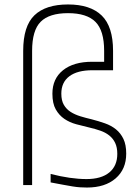

<svg xmlns="http://www.w3.org/2000/svg" viewBox="-20 -830 625 861"><path d="M84 -602Q84 -713 134.5 -761.5Q185 -810 285 -810Q385 -810 436 -760.5Q487 -711 487 -602V-515H394Q327 -515 291 -488Q255 -461 255 -410Q255 -379 266.5 -359.5Q278 -340 297 -328Q316 -316 340.5 -308.5Q365 -301 391 -295Q422 -287 450.5 -277Q479 -267 500 -250Q521 -233 533.5 -207Q546 -181 546 -141Q546 -71 498.5 -30Q451 11 370 11Q355 11 339.5 10Q324 9 305.5 6Q287 3 263 -1.5Q239 -6 207 -12V-50Q297 -27 368 -27Q434 -27 470 -56.5Q506 -86 506 -140Q506 -169 496.5 -189Q487 -209 470 -222.5Q453 -236 430 -244Q407 -252 381 -258Q351 -265 321.5 -273Q292 -281 268.5 -297Q245 -313 230 -339.5Q215 -366 215 -410Q215 -477 262.5 -515Q310 -553 393 -553H447V-602Q447 -693 408 -732Q369 -771 285 -771Q201 -771 162.5 -732.5Q124 -694 124 -602V0H84Z"/></svg>

Font: Encode Sans Normal
Style: Thin
Weight: 100
Designer: Pablo Impallari, Andres Torresi
Foundry: Pablo Impallari, Andres Torresi
Version: Version 1.000; ttfautohint (v1.00) -l 8 -r 50 -G 200 -x 14 -